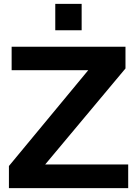

<svg xmlns="http://www.w3.org/2000/svg" viewBox="-20 -970 707 990"><path d="M26 0V-114L435 -608H40V-729H627V-617L213 -122H641V0ZM265 -814V-950H401V-814Z"/></svg>

Font: BDO Grotesk DemiBold
Style: Regular
Weight: 600
Designer: Deni Anggara
Foundry: Lokal Container
Version: Version 2.000